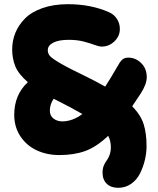

<svg xmlns="http://www.w3.org/2000/svg" viewBox="-20 -730 753 916"><path d="M263.2 9.8Q204.1 9.8 155.5 -12.7Q106.9 -35.2 77.4 -79.6Q47.9 -124 47.9 -182.1Q47.9 -277.8 112.8 -337.9Q68.4 -376.5 53.2 -413.3Q38.1 -450.2 38.1 -494.1Q38.1 -535.6 53.2 -573Q68.4 -610.4 99.1 -641.6Q129.9 -672.9 182.6 -691.4Q235.4 -710 304.2 -710Q414.6 -710 502 -670.9Q525.9 -659.7 538.8 -638.4Q551.8 -617.2 551.8 -591.8Q551.8 -557.6 525.9 -532.7Q500 -507.8 465.8 -507.8Q451.7 -507.8 430.7 -515.9Q409.7 -523.9 378.4 -532Q347.2 -540 308.1 -540Q260.3 -540 234.1 -526.6Q208 -513.2 208 -490.2Q208 -474.6 218.5 -462.6Q229 -450.7 268.3 -427.7Q307.6 -404.8 390.1 -365.2Q434.1 -343.8 481.9 -316.9Q510.3 -360.4 539.1 -411.1Q551.3 -434.1 562.3 -444.6Q573.2 -455.1 591.8 -455.1Q627 -455.1 653.6 -429Q680.2 -402.8 680.2 -361.8Q680.2 -328.6 650.9 -283.2Q622.1 -238.8 610.8 -223.1Q651.9 -180.7 665.5 -137Q679.2 -93.3 679.2 -33.2Q679.2 -1.5 671.6 31.5Q664.1 64.5 648.9 95.7Q633.8 127 606.4 146.5Q579.1 166 543.9 166Q509.3 166 489.3 146.7Q469.2 127.4 469.2 92.8Q469.2 74.7 475.3 59.8Q481.4 44.9 489 35.6Q496.6 26.4 502.7 9.5Q508.8 -7.3 508.8 -27.8Q508.8 -58.6 496.1 -82Q439.9 -28.8 386.5 -9.5Q333 9.8 263.2 9.8ZM217.8 -202.1Q217.8 -177.7 235.4 -164.3Q252.9 -150.9 276.9 -150.9Q325.7 -150.9 373 -186Q321.8 -215.8 248 -252.9Q246.1 -253.9 241.9 -255.9Q237.8 -257.8 235.8 -258.8Q217.8 -231.9 217.8 -202.1Z"/></svg>

Font: Shantell Sans Irregular
Style: Regular
Weight: 800
Designer: Stephen Nixon, Anya Danilova, Shantell Martin
Foundry: Arrow Type
Version: Version 1.006;[9816181b4]